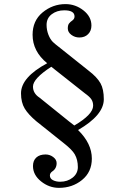

<svg xmlns="http://www.w3.org/2000/svg" viewBox="-20 -722 606 932"><path d="M272 160.2Q307.6 160.2 332.8 140.1Q357.9 120.1 357.9 88.9Q357.9 53.2 342.8 26.9Q330.1 4.9 291 -25.9L155.8 -133.8Q117.7 -166 100.1 -194.8Q82 -224.6 82 -269Q82 -346.7 209 -415Q138.2 -472.7 138.2 -553.2Q138.2 -621.1 186 -661.1Q235.4 -702.1 297.9 -702.1Q346.2 -702.1 385 -671.6Q423.8 -641.1 423.8 -598.1Q423.8 -572.3 407.7 -556.2Q391.6 -540 365.2 -540Q343.3 -540 326.2 -553Q309.1 -565.9 309.1 -584Q309.1 -599.6 314.7 -607.4Q320.3 -615.2 333 -624Q341.8 -631.3 341.8 -642.1Q341.8 -671.9 292 -671.9Q255.9 -671.9 231 -652.8Q206.1 -633.8 206.1 -601.1Q206.1 -576.7 214.8 -554Q223.6 -531.2 236.8 -518.1Q245.1 -509.8 274.9 -486.8L410.2 -378.9Q450.7 -348.1 467.8 -317.9Q483.9 -289.1 483.9 -240.2Q483.9 -163.1 358.9 -90.8Q425.8 -25.4 425.8 47.9Q425.8 113.3 377.9 151.9Q331.1 189.9 266.1 189.9Q218.3 189.9 179.2 158.4Q140.1 127 140.1 84Q140.1 57.6 156.2 42.7Q172.4 27.8 201.2 27.8Q221.7 27.8 238.3 40.3Q254.9 52.7 254.9 69.8Q254.9 96.7 232.9 110.8Q222.2 118.7 222.2 129.9Q222.2 145 237.1 152.6Q252 160.2 272 160.2ZM340.8 -112.8Q432.1 -166.5 432.1 -209Q432.1 -227.5 423.1 -240.5Q414.1 -253.4 392.1 -269L229 -397.9Q140.1 -340.3 140.1 -301.8Q140.1 -268.6 171.9 -248L314.9 -132.8Z"/></svg>

Font: New Heterodox Mono
Style: Book
Weight: 400
Designer: Hao Chi Kiang <hello@hckiang.com>, Alexey Kryukov <alexios@thessalonica.org.ru>
Version: Version 0.0.3